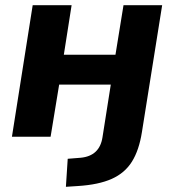

<svg xmlns="http://www.w3.org/2000/svg" viewBox="-20 -527 671 740"><path d="M234 193 241 85 291 81Q364 74 375 2L407 -201H208L175 0H26L106 -507H256L226 -316H425L456 -507H605L527 -18Q516 52 488.5 96Q461 140 410.5 162.5Q360 185 280 190Z"/></svg>

Font: Winston
Style: Bold Italic
Weight: 700
Italic angle: -9°
Designer: Original fonts by Vernon Adams / Changes by Cristiano Sobral
Foundry: Original fonts by Vernon Adams / Changes by Cristiano Sobral
Version: Version 2.503;July 17, 2020;FontCreator 13.0.0.2655 64-bit